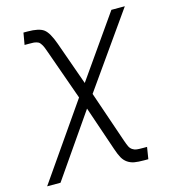

<svg xmlns="http://www.w3.org/2000/svg" viewBox="-112 -640 836 936"><g transform="rotate(-15 306.5 -172.0)"><path d="M10.3 204.5 272.7 -173.7 183.2 -425.8Q177.2 -442.5 173.7 -451.5Q170.1 -460.6 164.6 -468.9Q159.1 -477.3 155.2 -480.5Q151.3 -483.7 142.8 -486.3Q134.2 -489 126.1 -489.3Q117.9 -489.7 103 -489.7H82.4L92.7 -549.4H113.3Q171.2 -549.4 195 -531.4Q218.8 -513.5 240.1 -453.5L317.8 -234.7L535.5 -545.5H603.3L340.9 -173.3L429.3 85.2Q436.8 107.2 442.3 118.3Q447.8 129.3 457.4 135.7Q467 142 477.6 143.5Q488.3 144.9 509.9 144.9H530.5L521 204.5H500.4Q469.5 204.5 450.8 201.2Q432.2 197.8 417.1 187.5Q402 177.2 392.2 160Q382.5 142.8 372.5 112.9L296.2 -111.2L77.8 204.5Z"/></g></svg>

Font: Karasuma Gothic
Style: Light Italic
Weight: 300
Italic angle: 9.39998°
Designer: Rasmus Andersson / Ryoko Nishizuka
Foundry: rsms
Version: Version 1.00